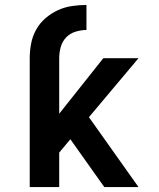

<svg xmlns="http://www.w3.org/2000/svg" viewBox="-20 -755 640 775"><path d="M100 0V-520Q100 -549 105.5 -578.5Q111 -608 125.5 -634.5Q140 -661 163 -681Q186 -701 213 -713.5Q240 -726 269.5 -730.5Q299 -735 329 -735V-634Q307 -634 284.5 -627Q262 -620 246.5 -603.5Q231 -587 225 -564.5Q219 -542 219 -520V-296L397 -520H539L339 -282L539 0H401L342 -83L264 -193L219 -139V0Z"/></svg>

Font: Iosevka Custom Extended
Style: Bold
Weight: 700
Width: 7
Monospace: yes
Designer: Belleve Invis
Foundry: Belleve Invis
Version: Version 11.2.4; ttfautohint (v1.8.4)